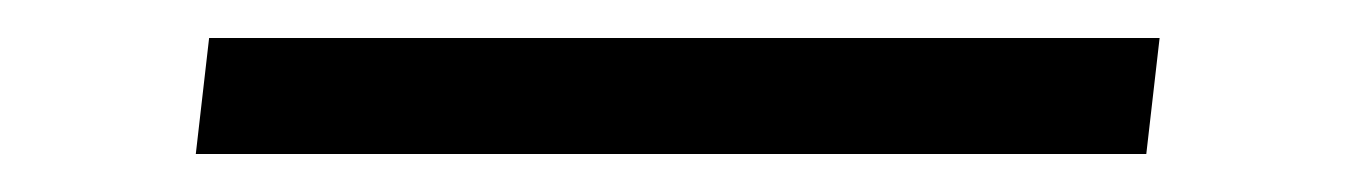

<svg xmlns="http://www.w3.org/2000/svg" viewBox="-20 -20 721 101"><path d="M83 61 90 0H590L583 61Z"/></svg>

Font: Orkney
Style: Italic
Weight: 400
Italic angle: -7°
Designer: Samuel Oakes and Alfredo Marco Pradil
Foundry: Alfredo Marco Pradil
Version: 1.0; ttfautohint (v1.5)